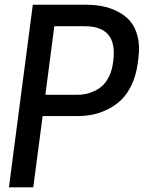

<svg xmlns="http://www.w3.org/2000/svg" viewBox="-20 -800 626 820"><path d="M173.8 -395H306.2Q326.2 -395 344.7 -398.4Q363.3 -401.9 383.5 -411.4Q403.8 -420.9 419.4 -435.8Q435.1 -450.7 447 -476.1Q459 -501.5 462.9 -534.2L463.9 -542Q482.4 -688 341.8 -688H211.9ZM162.1 -304.2 122.1 0H18.1L120.1 -779.8H344.2Q381.8 -779.8 415.5 -773.7Q449.2 -767.6 481.7 -751.2Q514.2 -734.9 535.9 -709.7Q557.6 -684.6 567.9 -643.6Q578.1 -602.5 570.8 -549.8L567.9 -527.8Q561 -477.1 542 -437.3Q522.9 -397.5 497.3 -373Q471.7 -348.6 439 -332.5Q406.2 -316.4 374.5 -310.3Q342.8 -304.2 308.1 -304.2Z"/></svg>

Font: Cooper Hewitt
Style: Medium Italic
Weight: 708
Designer: Village Type and Design LLC
Foundry: Cooper Hewitt Smithsonian Design Museum
Version: 1.000